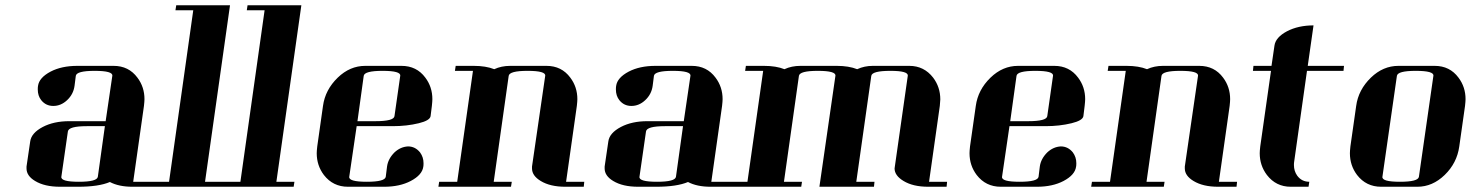

<svg xmlns="http://www.w3.org/2000/svg" viewBox="-20 -712 5630 732"><path d="M81.1 -69.8V-77.1L95.2 -172.9Q99.6 -205.1 143.1 -228Q185.1 -250 244.1 -250H382.8L408.2 -422.9Q411.1 -441.9 340.8 -441.9Q272 -441.9 269 -422.9L264.2 -384.8Q259.8 -352.5 235.8 -330.1Q212.4 -308.1 183.1 -308.1Q154.8 -308.1 137.2 -330.1Q124 -346.7 124 -371.1Q124 -379.9 125 -384.8Q129.4 -416 172.9 -439Q214.8 -460.9 274.9 -460.9H413.1Q470.7 -460.9 503.9 -416Q530.8 -380.4 530.8 -334Q530.8 -325.7 528.8 -308.1L487.8 -19H557.1L554.2 0H484.9Q433.1 0 398.9 -18.1Q356.4 0 277.8 0H209Q149.9 0 113.8 -22Q81.1 -41.5 81.1 -69.8ZM213.9 -38.1Q210.9 -19 280.8 -19Q350.1 -19 353 -38.1L379.9 -231H311Q241.7 -231 238.8 -210.9Z M553.7 0 556.6 -19H624.5L716.8 -672.9H648.9L651.9 -691.9H856.9L761.7 -19H830.6L827.6 0Z M825.7 0 828.6 -19H896.5L988.8 -672.9H920.9L923.8 -691.9H1128.9L1033.7 -19H1102.5L1099.6 0Z M1187.5 -127.9Q1187.5 -136.2 1189.5 -153.8L1211.4 -308.1Q1219.7 -369.6 1267.6 -416Q1314 -460.9 1372.6 -460.9H1510.7Q1568.4 -460.9 1601.6 -416Q1628.4 -380.4 1628.4 -334Q1628.4 -325.7 1626.5 -308.1L1621.6 -269Q1618.7 -252.4 1576.7 -242.2Q1530.8 -231 1477.5 -231H1339.8L1311.5 -38.1Q1308.6 -19 1378.4 -19Q1447.8 -19 1450.7 -38.1L1455.6 -77.1Q1459.5 -106.4 1483.9 -130.9Q1506.8 -152.3 1535.6 -153.8Q1563 -153.8 1581.5 -130.9Q1594.7 -112.8 1594.7 -89.8Q1594.7 -80.1 1593.8 -76.2Q1589.4 -44.9 1545.9 -22Q1503.9 0 1444.8 0H1306.6Q1249.5 0 1214.8 -44.9Q1187.5 -81.1 1187.5 -127.9ZM1342.8 -250H1411.6Q1481 -250 1483.9 -269L1505.9 -422.9Q1508.8 -441.9 1438.5 -441.9Q1369.6 -441.9 1366.7 -422.9Z M1651.4 0 1654.3 -19H1723.1L1783.2 -441.9H1714.4L1717.3 -460.9H1786.1Q1832.5 -460.9 1864.3 -448.2Q1891.6 -460.9 1925.3 -460.9H2063.5Q2121.1 -460.9 2154.3 -416Q2181.2 -380.4 2181.2 -334Q2181.2 -325.7 2179.2 -308.1L2138.2 -19H2207.5L2205.6 0H2135.3Q2077.6 0 2041.5 -22Q2008.3 -42 2008.3 -69.8V-77.1L2058.6 -422.9Q2061.5 -441.9 1991.2 -441.9Q1922.4 -441.9 1919.4 -422.9L1862.3 -19H1931.2L1928.2 0Z M2285.2 -69.8V-77.1L2299.3 -172.9Q2303.7 -205.1 2347.2 -228Q2389.2 -250 2448.2 -250H2586.9L2612.3 -422.9Q2615.2 -441.9 2544.9 -441.9Q2476.1 -441.9 2473.1 -422.9L2468.3 -384.8Q2463.9 -352.5 2439.9 -330.1Q2416.5 -308.1 2387.2 -308.1Q2358.9 -308.1 2341.3 -330.1Q2328.1 -346.7 2328.1 -371.1Q2328.1 -379.9 2329.1 -384.8Q2333.5 -416 2377 -439Q2418.9 -460.9 2479 -460.9H2617.2Q2674.8 -460.9 2708 -416Q2734.9 -380.4 2734.9 -334Q2734.9 -325.7 2732.9 -308.1L2691.9 -19H2761.2L2758.3 0H2689Q2637.2 0 2603 -18.1Q2560.5 0 2481.9 0H2413.1Q2354 0 2317.9 -22Q2285.2 -41.5 2285.2 -69.8ZM2418 -38.1Q2415 -19 2484.9 -19Q2554.2 -19 2557.1 -38.1L2584 -231H2515.1Q2445.8 -231 2442.9 -210.9Z M2757.8 0 2760.7 -19H2829.6L2889.6 -441.9H2820.8L2823.7 -460.9H2892.6Q2939 -460.9 2970.7 -448.2Q2998 -460.9 3031.7 -460.9H3169.9Q3216.3 -460.9 3248 -448.2Q3275.4 -460.9 3307.6 -460.9H3446.8Q3502.9 -460.9 3537.6 -416Q3564.9 -379.9 3564.9 -333Q3564.9 -325.7 3563 -308.1L3522 -19H3590.8L3588.9 0H3519Q3460.9 0 3424.8 -22Q3390.6 -42.5 3390.6 -69.8Q3390.6 -70.8 3391.1 -73.5Q3391.6 -76.2 3391.6 -77.1L3440.9 -422.9Q3443.8 -441.9 3375 -441.9Q3304.7 -441.9 3301.8 -422.9L3244.6 -19H3314L3312 0H3104L3165 -422.9Q3168 -441.9 3097.7 -441.9Q3028.8 -441.9 3025.9 -422.9L2968.8 -19H3037.6L3034.7 0Z M3676.3 -127.9Q3676.3 -136.2 3678.2 -153.8L3700.2 -308.1Q3708.5 -369.6 3756.3 -416Q3802.7 -460.9 3861.3 -460.9H3999.5Q4057.1 -460.9 4090.3 -416Q4117.2 -380.4 4117.2 -334Q4117.2 -325.7 4115.2 -308.1L4110.4 -269Q4107.4 -252.4 4065.4 -242.2Q4019.5 -231 3966.3 -231H3828.6L3800.3 -38.1Q3797.4 -19 3867.2 -19Q3936.5 -19 3939.5 -38.1L3944.3 -77.1Q3948.2 -106.4 3972.7 -130.9Q3995.6 -152.3 4024.4 -153.8Q4051.8 -153.8 4070.3 -130.9Q4083.5 -112.8 4083.5 -89.8Q4083.5 -80.1 4082.5 -76.2Q4078.1 -44.9 4034.7 -22Q3992.7 0 3933.6 0H3795.4Q3738.3 0 3703.6 -44.9Q3676.3 -81.1 3676.3 -127.9ZM3831.5 -250H3900.4Q3969.7 -250 3972.7 -269L3994.6 -422.9Q3997.6 -441.9 3927.2 -441.9Q3858.4 -441.9 3855.5 -422.9Z M4140.1 0 4143.1 -19H4211.9L4272 -441.9H4203.1L4206.1 -460.9H4274.9Q4321.3 -460.9 4353 -448.2Q4380.4 -460.9 4414.1 -460.9H4552.2Q4609.9 -460.9 4643.1 -416Q4669.9 -380.4 4669.9 -334Q4669.9 -325.7 4668 -308.1L4627 -19H4696.3L4694.3 0H4624Q4566.4 0 4530.3 -22Q4497.1 -42 4497.1 -69.8V-77.1L4547.4 -422.9Q4550.3 -441.9 4480 -441.9Q4411.1 -441.9 4408.2 -422.9L4351.1 -19H4419.9L4417 0Z M4756.8 -441.9 4758.8 -460.9H4827.6L4838.9 -538.1Q4843.3 -569.8 4886.7 -592.8Q4929.7 -615.2 4987.8 -615.2L4965.8 -460.9H5104L5102.1 -441.9H4962.9L4914.1 -96.2Q4913.1 -91.3 4913.1 -83Q4913.1 -59.6 4925.8 -42Q4942.9 -19 4971.7 -19L4968.8 0H4900.9Q4844.7 0 4810.1 -44.9Q4782.7 -81.1 4782.7 -127.9Q4782.7 -136.2 4784.7 -153.8L4825.7 -441.9Z M5126.5 -127.9Q5126.5 -136.2 5128.4 -153.8L5150.4 -308.1Q5158.7 -369.6 5206.5 -416Q5252.9 -460.9 5311.5 -460.9H5449.7Q5507.3 -460.9 5540.5 -416Q5567.4 -380.4 5567.4 -334Q5567.4 -325.7 5565.4 -308.1L5543.5 -153.8Q5534.7 -90.3 5487.8 -44.9Q5441.4 0 5383.8 0H5245.6Q5188.5 0 5153.8 -44.9Q5126.5 -81.1 5126.5 -127.9ZM5250.5 -38.1Q5247.6 -19 5317.4 -19Q5386.7 -19 5389.6 -38.1L5444.8 -422.9Q5447.8 -441.9 5377.4 -441.9Q5308.6 -441.9 5305.7 -422.9Z"/></svg>

Font: Hjet
Style: Italic
Weight: 400
Designer: T. Christopher White
Version: Version 1.2